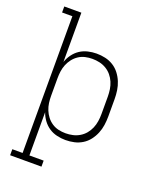

<svg xmlns="http://www.w3.org/2000/svg" viewBox="-168 -835 937 1140"><g transform="rotate(20 300.0 -265.0)"><path d="M37 205V167H102V-697H37V-735H145V-424Q154 -450 170.5 -472.5Q187 -495 209.5 -510Q232 -525 259.5 -531.5Q287 -538 314 -538Q342 -538 369 -532Q396 -526 419.5 -511.5Q443 -497 460 -475Q477 -453 487.5 -427.5Q498 -402 502 -374.5Q506 -347 506 -320V-210Q506 -183 502 -155.5Q498 -128 487.5 -102.5Q477 -77 460 -55Q443 -33 419.5 -18.5Q396 -4 369 2Q342 8 314 8Q287 8 259.5 1.5Q232 -5 209.5 -20Q187 -35 170.5 -57.5Q154 -80 145 -106V167H235V205ZM301 -30Q324 -30 346.5 -35Q369 -40 389 -52Q409 -64 423.5 -81.5Q438 -99 447 -120Q456 -141 459.5 -164Q463 -187 463 -210V-320Q463 -343 459.5 -366Q456 -389 447 -410Q438 -431 423.5 -448.5Q409 -466 389 -478Q369 -490 346.5 -495Q324 -500 301 -500Q278 -500 256 -495Q234 -490 215 -477.5Q196 -465 182 -447Q168 -429 159.5 -408Q151 -387 148 -365Q145 -343 145 -320V-210Q145 -187 148 -165Q151 -143 159.5 -122Q168 -101 182 -83Q196 -65 215 -52.5Q234 -40 256 -35Q278 -30 301 -30Z"/></g></svg>

Font: Iosevka Curly Slab XLtEx
Style: Regular
Weight: 200
Width: 7
Monospace: yes
Designer: Belleve Invis
Foundry: Belleve Invis
Version: Version 11.1.0; ttfautohint (v1.8.3)